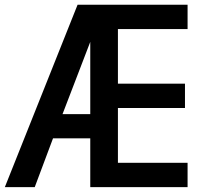

<svg xmlns="http://www.w3.org/2000/svg" viewBox="-36 -770 840 790"><path d="M-16.1 0 283.2 -750.5H735.8V-650.4H449.2V-425.8H725.1V-325.7H449.2V-100.1H735.8V0H335.4V-200.7H182.1L106.9 0ZM221.2 -300.3H335.4V-597.7Z"/></svg>

Font: Spartan MB SemBd
Style: Regular
Weight: 600
Designer: Matt Bailey, Mirko Velimirovic
Foundry: Matt Bailey
Version: Version 1.005